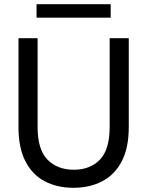

<svg xmlns="http://www.w3.org/2000/svg" viewBox="-20 -887 701 914"><path d="M68 0ZM68 0ZM330 7Q253 7 194 -23.5Q135 -54 101.5 -118Q68 -182 68 -282V-705H159V-282Q159 -175 206 -127Q253 -79 332 -79Q409 -79 455.5 -127Q502 -175 502 -282V-705H593V-282Q593 -182 559 -118Q525 -54 465.5 -23.5Q406 7 330 7ZM507 -803H154V-867H507Z"/></svg>

Font: Ulagadi Sans
Style: Regular
Weight: 400
Designer: Ninad Kale (Devanagari), Jonny Pinhorn (Latin)
Foundry: Indian Type Foundry
Version: Version 3.01;March 29, 2020;FontCreator 12.0.0.2522 64-bit; 